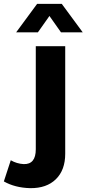

<svg xmlns="http://www.w3.org/2000/svg" viewBox="-110 -778 450 998"><path d="M207 -610 147 -695 87 -610H-26L83 -758H211L320 -610ZM229 21Q229 106 180.5 153.5Q132 201 47 200Q-32 198 -90 165L-54 55Q-23 73 13 75Q76 77 76 -2V-538H229Z"/></svg>

Font: Montserrat Semi Bold
Style: Regular
Weight: 600
Designer: Julieta Ulanovsky
Foundry: Julieta Ulanovsky
Version: Version 3.001 September 28, 2015